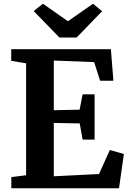

<svg xmlns="http://www.w3.org/2000/svg" viewBox="-20 -1006 692 1026"><path d="M119.5 -69.5V-667.5L40 -681V-743H572.5L586 -574.5H515L483 -674L267.5 -682.5V-417L405.5 -420L421.5 -502H485.5V-260H421.5L406 -346.5L267.5 -349V-64L509 -76L567 -204.5L642 -183L616 0H40.5V-59.5ZM209.5 -986 343 -892.5 477 -986 525.5 -946 389.5 -805.5H297.5L160 -947Z"/></svg>

Font: Merriweather
Style: Bold
Weight: 700
Designer: Eben Sorkin
Foundry: Eben Sorkin
Version: Version 2.100; ttfautohint (v1.7.19-72a1) -l 8 -r 50 -G 200 